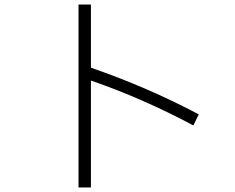

<svg xmlns="http://www.w3.org/2000/svg" viewBox="-20 -803 1040 851"><path d="M837 -247Q612 -367 383 -446V28H328V-783H383V-503Q637 -415 861 -296Z"/></svg>

Font: IBM Plex Sans JP Light
Style: Regular
Weight: 300
Designer: Mike Abbink; Paul van der Laan; Pieter van Rosmalen; Wujin Sim; Yejin Wi; Jinhee Kim; Boomi Park; Yona Kim; Kichan Ma
Foundry: Sandoll Inc.
Version: Version 1.002